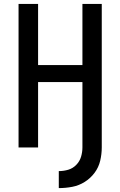

<svg xmlns="http://www.w3.org/2000/svg" viewBox="-20 -755 616 983"><path d="M281 208Q316 208 350 201.5Q384 195 413.5 176.5Q443 158 464 130Q485 102 493 68Q501 34 501 0V-735H402V-422H175V-735H75V0H175V-335H402V0Q402 24 395 47.5Q388 71 370.5 89Q353 107 329.5 114Q306 121 281 121Z"/></svg>

Font: Iosevka Sparkle Medium
Style: Regular
Weight: 500
Designer: Belleve Invis
Foundry: Belleve Invis
Version: Version 4.5.0; ttfautohint (v1.8.3)